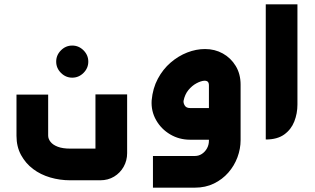

<svg xmlns="http://www.w3.org/2000/svg" viewBox="-20 -644 1451 885"><path d="M313 -286Q283 -286 261 -308Q239 -330 239 -360Q239 -390 261 -412Q283 -434 313 -434Q343 -434 365 -412Q387 -390 387 -360Q387 -330 365 -308Q343 -286 313 -286Z M303 187Q256 187 211.5 174Q167 161 132.5 135Q98 109 77 70.5Q56 32 56 -18V-208H202V-19Q202 -4 213 10Q224 24 246.5 32.5Q269 41 303 41H452Q444 48 436.5 53.5Q429 59 420 65V-209H566V62Q566 96 550 124.5Q534 153 506 170Q478 187 442 187Z M685 221V75H878Q896 75 910.5 65.5Q925 56 934 40Q943 24 943 4V-250Q943 -262 938 -267Q933 -272 922 -272Q906 -271 885.5 -260Q865 -249 848.5 -229Q832 -209 826 -179Q825 -168 832 -157Q839 -146 856 -146H992V0H856Q806 0 764.5 -24.5Q723 -49 699.5 -90.5Q676 -132 679 -181Q684 -237 707.5 -281Q731 -325 766.5 -355.5Q802 -386 843 -402Q884 -418 925 -418Q970 -418 1007 -397.5Q1044 -377 1066.5 -340Q1089 -303 1089 -254V2Q1089 42 1074.5 81Q1060 120 1032.5 151.5Q1005 183 966 202Q927 221 878 221Z M1205 -1V-624H1351V-162Q1351 -121 1336.5 -84Q1322 -47 1290 -24Q1258 -1 1205 -1Z"/></svg>

Font: Mada
Style: Bold
Weight: 700
Designer: Khaled Hosny
Version: Version 1.5